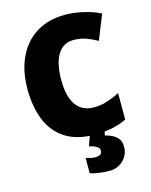

<svg xmlns="http://www.w3.org/2000/svg" viewBox="-139 -812 894 1140"><g transform="rotate(-15 308.0 -242.0)"><path d="M382 -566Q350 -566 325.5 -551.5Q301 -537 284.5 -509.5Q268 -482 260 -443Q252 -404 252 -354Q252 -287 268.5 -241Q285 -195 317.5 -171.5Q350 -148 398 -148Q442 -148 481.5 -161Q521 -174 558 -193V-30Q514 -9 465 0.5Q416 10 365 10Q252 10 181 -36Q110 -82 77 -164.5Q44 -247 44 -355Q44 -436 65.5 -503.5Q87 -571 129.5 -620.5Q172 -670 233.5 -697Q295 -724 375 -724Q423 -724 482 -711Q541 -698 589 -674L528 -522Q494 -541 459.5 -553.5Q425 -566 382 -566ZM510 123Q510 158 493 184.5Q476 211 449.5 225.5Q423 240 393 240Q354 240 322.5 235Q291 230 272 223V129Q289 134 301.5 137Q314 140 330 140Q350 140 360.5 132.5Q371 125 371 112Q371 95 356 85Q341 75 309 68L333 0H423L417 30Q436 34 457.5 44Q479 54 494.5 72.5Q510 91 510 123Z"/></g></svg>

Font: Noto Sans Display Black
Style: Regular
Weight: 900
Designer: Monotype Design Team
Foundry: Monotype Imaging Inc.
Version: Version 2.003